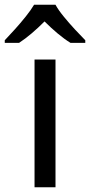

<svg xmlns="http://www.w3.org/2000/svg" viewBox="-60 -786 378 806"><path d="M173 0H85V-536H173ZM173 -766Q185 -744 207.5 -716.5Q230 -689 254.5 -662.5Q279 -636 298 -617V-606H236Q210 -622 182 -645.5Q154 -669 127 -696Q100 -669 73 -646Q46 -623 20 -606H-40V-617Q-21 -637 2.5 -663Q26 -689 48 -716.5Q70 -744 83 -766Z"/></svg>

Font: Noto Sans Tai Viet
Style: Regular
Weight: 400
Designer: Monotype Design Team
Foundry: Monotype Imaging Inc.
Version: Version 2.003; ttfautohint (v1.8.4.7-5d5b)